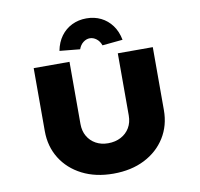

<svg xmlns="http://www.w3.org/2000/svg" viewBox="-98 -1042 1198 1151"><g transform="rotate(-10 501.5 -466.5)"><path d="M501 6Q393 6 311.5 -35.5Q230 -77 184.5 -150Q139 -223 139 -317V-700H357V-322Q357 -279 375.5 -247Q394 -215 426.5 -197Q459 -179 501 -179Q545 -179 579 -197Q613 -215 632 -247Q651 -279 651 -322V-700H864V-317Q864 -223 818.5 -150Q773 -77 691.5 -35.5Q610 6 501 6ZM433 -763 309 -775Q319 -827 346 -863.5Q373 -900 413 -919.5Q453 -939 501 -939Q550 -939 589.5 -919.5Q629 -900 656 -863.5Q683 -827 693 -775L569 -763Q560 -789 541 -803.5Q522 -818 501 -818Q480 -818 461 -803.5Q442 -789 433 -763Z"/></g></svg>

Font: Lexend Peta Black
Style: Regular
Weight: 900
Version: Version 1.007